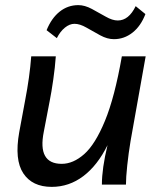

<svg xmlns="http://www.w3.org/2000/svg" viewBox="-20 -721 615 750"><path d="M182 9Q106 9 71 -44Q36 -97 55 -204L78 -328Q96 -421 102 -501H198Q195 -458 188 -409.5Q181 -361 174 -326L151 -206Q126 -81 221 -81Q266 -81 309 -119Q352 -157 390 -249Q428 -341 456 -501H549L490 -170Q482 -122 477 -74.5Q472 -27 472 0H378Q378 -63 400 -154Q361 -75 305.5 -33Q250 9 182 9ZM425 -568Q399 -568 371.5 -583Q344 -598 318 -613Q292 -628 271 -628Q252 -628 233.5 -613Q215 -598 202 -572L162 -603Q181 -650 213 -675.5Q245 -701 286 -701Q311 -701 339 -686Q367 -671 393 -656Q419 -641 440 -641Q483 -641 510 -697L548 -666Q530 -619 497.5 -593.5Q465 -568 425 -568Z"/></svg>

Font: Livvic Medium
Style: Italic
Weight: 500
Italic angle: -10°
Designer: Jacques Le Bailly, Baron von Fonthausen
Version: Version 1.001; ttfautohint (v1.8.2)